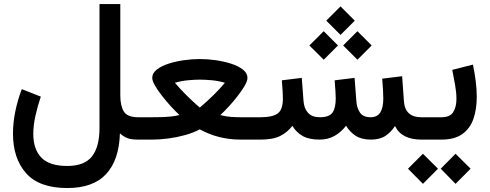

<svg xmlns="http://www.w3.org/2000/svg" viewBox="-20 -698 2449 960"><path d="M316.4 242.2Q176.8 242.2 110.8 168.5Q44.9 94.7 44.9 -30.3Q44.9 -84 56.6 -141.4Q68.4 -198.7 88.9 -252.4L184.1 -214.8Q168.9 -170.4 157.7 -121.3Q146.5 -72.3 146.5 -28.3Q146.5 48.3 186.8 90.1Q227.1 131.8 316.4 131.8Q401.9 131.8 439.7 84.2Q477.5 36.6 477.5 -58.6V-677.7H581.5V-221.2Q581.5 -169.4 599.1 -140.6Q616.7 -111.8 670.4 -111.8H685.1V0H671.4Q635.7 0 617.2 -7.3Q598.6 -14.6 579.6 -31.2Q575.7 101.6 511 171.9Q446.3 242.2 316.4 242.2Z M979 -402.8Q1017.1 -402.8 1058.6 -397Q1100.1 -391.1 1136.2 -379.4Q1172.4 -367.7 1194.8 -349.9Q1217.3 -332 1217.3 -308.6Q1217.3 -293.5 1203.4 -269.3Q1189.5 -245.1 1168.2 -217.8Q1147 -190.4 1123.8 -165.3Q1100.6 -140.1 1081.5 -122.6Q1109.4 -115.2 1134.8 -113.5Q1160.2 -111.8 1181.2 -111.8H1257.3V0H1181.6Q1127.9 0 1076.9 -12.7Q1025.9 -25.4 979 -51.3Q947.3 -34.2 905.8 -22.7Q864.3 -11.2 821.5 -5.6Q778.8 0 742.7 0H665.5V-111.8H743.2Q757.3 -111.8 781.5 -112.3Q805.7 -112.8 831.8 -115.2Q857.9 -117.7 877.4 -123Q858.4 -140.1 835.2 -165.5Q812 -190.9 790.5 -218.3Q769 -245.6 755.1 -269.8Q741.2 -293.9 741.2 -308.6Q741.2 -332 763.7 -349.9Q786.1 -367.7 822 -379.4Q857.9 -391.1 899.4 -397Q940.9 -402.8 979 -402.8ZM979 -299.8Q956.5 -299.8 922.1 -296.9Q887.7 -293.9 854.5 -284.2Q881.3 -252.4 910.2 -223.9Q939 -195.3 959 -177.7Q979 -160.2 979 -160.2Q979 -160.2 999.3 -177.7Q1019.5 -195.3 1048.8 -223.9Q1078.1 -252.4 1104.5 -284.2Q1071.8 -293.9 1037.1 -296.9Q1002.4 -299.8 979 -299.8Z M1682.6 -666 1753.9 -594.7 1682.6 -523.4 1611.3 -594.7ZM1767.1 -542 1838.4 -470.7 1767.1 -399.4 1695.8 -470.7ZM1598.6 -542 1669.9 -470.7 1598.6 -399.4 1526.9 -470.7ZM1834 0Q1788.1 0 1758.8 -18.8Q1729.5 -37.6 1710.4 -69.3Q1684.1 -35.6 1651.4 -17.8Q1618.7 0 1578.1 0Q1524.9 0 1493.2 -18.1Q1461.4 -36.1 1441.9 -68.8Q1417 -36.1 1380.9 -18.1Q1344.7 0 1282.7 0H1237.8V-111.8H1283.7Q1342.3 -111.8 1368.4 -130.6Q1394.5 -149.4 1394.5 -206.1Q1394.5 -218.3 1393.1 -242.7Q1391.6 -267.1 1389.2 -296.4L1488.8 -308.6L1497.6 -193.4Q1500 -156.2 1520 -134Q1540 -111.8 1579.1 -111.8Q1626 -111.8 1642.3 -134.8Q1658.7 -157.7 1658.7 -206.1Q1658.7 -217.8 1657.2 -242.4Q1655.8 -267.1 1653.3 -296.4L1752.9 -308.6L1761.7 -193.4Q1764.2 -157.7 1780 -134.8Q1795.9 -111.8 1833 -111.8Q1866.7 -111.8 1881.6 -136Q1896.5 -160.2 1896.5 -206.1Q1896.5 -223.6 1895 -248.8Q1893.6 -273.9 1891.1 -304.7L1990.7 -316.9L1999.5 -193.4Q2004.4 -111.8 2086.9 -111.8H2101.6V0H2087.9Q1987.3 0 1955.1 -67.9Q1934.6 -36.6 1906.7 -18.3Q1878.9 0 1834 0Z M2187 0H2081.1V-111.8H2187Q2230.5 -111.8 2246.3 -137.7Q2262.2 -163.6 2262.2 -203.6Q2262.2 -235.8 2255.4 -273.7Q2248.5 -311.5 2241.2 -348.6L2344.7 -375Q2353.5 -332.5 2358.6 -292Q2363.8 -251.5 2363.8 -213.9Q2363.8 -152.3 2347.2 -104Q2330.6 -55.7 2291.7 -27.8Q2252.9 0 2187 0ZM2257.8 70.8 2333 145.5 2257.8 221.2 2183.6 145.5ZM2094.7 70.8 2169.9 145.5 2094.7 221.2 2020 145.5Z"/></svg>

Font: Vazirmatn FD Medium
Style: Regular
Weight: 500
Designer: Saber Rastikerdar
Foundry: Saber Rastikerdar
Version: Version 33.003